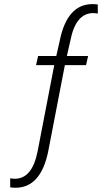

<svg xmlns="http://www.w3.org/2000/svg" viewBox="-20 -720 522 928"><path d="M452.6 -654.3Q440.9 -656.7 430.2 -656.7Q345.7 -656.7 319.8 -522.5L303.2 -449.2H405.8L396 -405.3H293.5L213.4 9.8Q177.7 187.5 54.7 187.5Q42.5 187.5 29.3 185.5V141.6Q41 144 51.8 144Q136.2 144 162.1 9.8L242.2 -405.3H154.3L164.1 -449.2H252L268.6 -522.5Q304.2 -700.2 427.2 -700.2Q439.5 -700.2 452.6 -698.2Z"/></svg>

Font: Voltera Light
Style: Light
Weight: 300
Designer: Bernd Montag
Version: Version 1.301